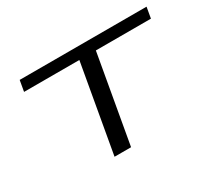

<svg xmlns="http://www.w3.org/2000/svg" viewBox="-129 -906 1254 1137"><g transform="rotate(-30 497.5 -337.5)"><path d="M362.5 0 468.5 -600.5H90.5L103.5 -675H971L958 -600.5H581.5L475.5 0Z"/></g></svg>

Font: Anybody UltraExpanded Regular
Style: Italic
Weight: 400
Width: 9
Italic angle: -10°
Designer: Tyler Finck
Foundry: Etcetera Type Company
Version: Version 1.010; ttfautohint (v1.8.3) -l 8 -r 50 -G 200 -x 14 